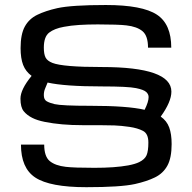

<svg xmlns="http://www.w3.org/2000/svg" viewBox="-20 -739 774 774"><path d="M328.1 15.6Q181.2 15.6 122.1 -23.4Q64.5 -61.5 64.5 -156.2H158.2Q158.2 -108.4 180.4 -89.8Q202.6 -71.3 245.6 -66.4Q262.2 -64.5 290.8 -63.5Q319.3 -62.5 360.4 -62.5Q401.4 -62.5 435.8 -64.9Q470.2 -67.4 497.1 -72.3Q524.9 -77.6 541 -85.4Q564 -96.7 571 -113.5Q578.1 -130.4 578.1 -164.6Q578.1 -200.2 556.4 -211.4Q534.7 -222.7 502 -227.5Q468.3 -232.4 441.2 -233.4Q414.1 -234.4 378.4 -234.4H312Q226.1 -234.4 160.6 -247.6Q129.4 -253.9 110.4 -263.7Q88.9 -274.4 75.7 -290.5Q62.5 -306.6 62.5 -341.3Q62.5 -378.4 107.4 -433.1Q83.5 -450.7 73.2 -477.3Q63 -503.9 63 -544.9Q63 -601.1 80.1 -632.1Q97.2 -663.1 130.1 -679.2Q163.1 -695.3 210.9 -706.1Q268.6 -718.8 406.7 -718.8Q553.7 -718.8 612.8 -679.7Q670.4 -641.6 670.4 -546.9H576.7Q576.7 -594.7 554.4 -613.3Q532.2 -631.8 489.3 -636.7Q472.7 -638.7 444.1 -639.6Q415.5 -640.6 374.5 -640.6Q333.5 -640.6 299.3 -638.4Q265.1 -636.2 237.8 -630.9Q199.2 -624 178 -607.4Q156.7 -590.8 156.7 -546.9Q156.7 -521 163.6 -507.3Q170.4 -493.7 191.4 -485.4Q233.4 -468.8 390.6 -468.8Q670.9 -468.8 670.9 -369.6Q670.9 -328.6 627.9 -269Q652.3 -252 662.1 -225.3Q671.9 -198.7 671.9 -158.2Q671.9 -102.5 654.8 -71.3Q637.7 -40 604.7 -23.9Q571.8 -7.8 523.9 2.9Q466.3 15.6 328.1 15.6ZM563 -296.4Q579.1 -328.6 579.1 -347.7Q579.1 -359.4 569.3 -368.2Q559.6 -377.4 528.3 -383.8Q495.6 -390.6 391.1 -390.6Q241.2 -390.6 171.9 -406.2Q167 -394 161.9 -382.1Q156.7 -370.1 156.7 -355.5Q156.7 -337.4 168.2 -330.8Q179.7 -324.2 199.7 -319.3Q229.5 -312.5 343.8 -312.5Q494.1 -312.5 563 -296.4Z"/></svg>

Font: Michroma
Style: Regular
Weight: 400
Designer: Vernon Adams
Foundry: Vernon Adams
Version: Version 1.100; ttfautohint (v1.8.4.7-5d5b);gftools[0.9.29]